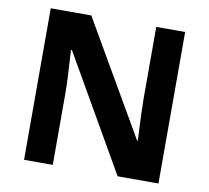

<svg xmlns="http://www.w3.org/2000/svg" viewBox="-79 -802 971 891"><g transform="rotate(10 406.5 -357.0)"><path d="M723.1 0H530.8L220.2 -540H215.8Q225.1 -397 225.1 -335.9V0H89.8V-713.9H280.8L590.8 -179.2H594.2Q586.9 -318.4 586.9 -376V-713.9H723.1Z"/></g></svg>

Font: OpenSans-Bold
Style: Bold
Weight: 700
Foundry: Ascender Corporation
Version: Version 1.10